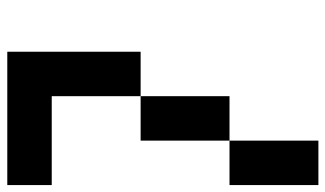

<svg xmlns="http://www.w3.org/2000/svg" viewBox="-208 -708 915 540"><g transform="rotate(-90 250.0 -437.5)"><path d="M0 -250H125V0H0ZM0 -750V-875H375V-500H250V-750ZM125 -250V-500H250V-250Z"/></g></svg>

Font: GalmuriMono7 Regular
Style: Regular
Weight: 400
Designer: Lee Minseo (quiple)
Version: Version 2.399;hotconv 1.1.1;makeotfexe 2.6.0 DEVELOPMENT